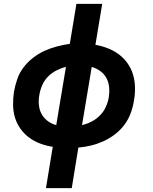

<svg xmlns="http://www.w3.org/2000/svg" viewBox="-20 -755 790 990"><path d="M217 215 252 2Q219 -3 188 -14.5Q157 -26 131 -45Q105 -64 86 -90.5Q67 -117 57.5 -148Q48 -179 47.5 -213.5Q47 -248 52 -282Q58 -315 69 -347Q80 -379 101 -407Q122 -435 150.5 -457Q179 -479 210 -493Q241 -507 273.5 -515.5Q306 -524 340 -529L374 -735H507L472 -524Q505 -518 536 -506Q567 -494 592.5 -475Q618 -456 637 -429.5Q656 -403 665.5 -372Q675 -341 676 -306.5Q677 -272 671 -238Q666 -205 654.5 -173Q643 -141 622.5 -113Q602 -85 573.5 -63Q545 -41 514 -27Q483 -13 450.5 -5Q418 3 384 6L350 215ZM270 -110 320 -410Q295 -404 270.5 -391.5Q246 -379 227 -359.5Q208 -340 197.5 -315.5Q187 -291 183 -266Q178 -240 180.5 -214Q183 -188 194.5 -167Q206 -146 226 -131Q246 -116 270 -110ZM403 -110Q429 -116 453 -128.5Q477 -141 496 -160.5Q515 -180 526 -204.5Q537 -229 541 -254Q545 -280 542.5 -306Q540 -332 528.5 -353Q517 -374 497 -388.5Q477 -403 453 -410Z"/></svg>

Font: Iosevka Etoile XBdObl
Style: Regular
Weight: 800
Italic angle: -9°
Designer: Belleve Invis
Foundry: Belleve Invis
Version: Version 15.5.2; ttfautohint (v1.8.4)